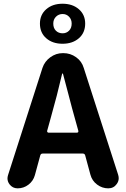

<svg xmlns="http://www.w3.org/2000/svg" viewBox="-20 -1030 681 1040"><path d="M319.3 -954.1Q297.9 -954.1 283.2 -939.5Q268.6 -924.8 268.6 -902.3Q268.6 -877.9 282.7 -863.8Q296.9 -849.6 319.3 -849.6Q339.8 -849.6 354 -863.8Q368.2 -877.9 368.2 -902.3Q368.2 -924.8 354 -939.5Q339.8 -954.1 319.3 -954.1ZM196.3 -902.3Q196.3 -950.2 230.5 -980Q264.6 -1009.8 318.8 -1009.8Q373 -1009.8 407.2 -980Q441.4 -950.2 441.4 -902.3Q441.4 -852.5 407.2 -822.8Q373 -793 318.8 -793Q264.6 -793 230.5 -822.8Q196.3 -852.5 196.3 -902.3ZM235.4 -321.3Q234.4 -317.4 236.8 -314.5Q239.3 -311.5 242.2 -311.5H397.5Q401.4 -311.5 403.3 -314.5Q405.3 -317.4 404.3 -321.3L384.8 -391.6Q372.1 -435.5 350.1 -521Q328.1 -606.4 321.3 -629.9Q321.3 -631.8 318.8 -631.8Q316.4 -631.8 316.4 -629.9Q289.1 -511.7 254.9 -391.6ZM566.4 -9.8Q533.2 -9.8 505.9 -30.3Q478.5 -50.8 469.7 -84L441.4 -188.5Q438.5 -198.2 428.7 -198.2H210.9Q201.2 -198.2 198.2 -188.5L168.9 -81.1Q160.2 -49.8 134.3 -29.8Q108.4 -9.8 75.2 -9.8Q47.9 -9.8 31.2 -32.2Q20.5 -46.9 20.5 -63.5Q20.5 -71.3 23.4 -81.1L210 -662.1Q221.7 -697.3 252.4 -719.7Q283.2 -742.2 320.3 -742.2H323.2Q361.3 -742.2 392.1 -720.2Q422.9 -698.2 433.6 -662.1L620.1 -83Q623 -73.2 623 -64.5Q623 -47.9 612.3 -33.2Q595.7 -9.8 566.4 -9.8Z"/></svg>

Font: Gen Jyuu GothicX Bold
Style: Bold
Weight: 700
Designer: Ryoko NISHIZUKA (kana &amp; ideographs); Paul D. Hunt (Latin, Greek &amp; Cyrillic); Wenlong ZHANG (bopomofo); Sandoll C
Version: Version 1.058.20140828